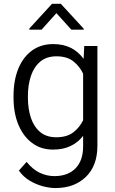

<svg xmlns="http://www.w3.org/2000/svg" viewBox="-20 -767 598 997"><path d="M50.3 -258.8V-269Q50.3 -350.1 75.2 -410.6Q100.1 -471.2 146.2 -504.6Q192.4 -538.1 256.3 -538.1Q309.6 -538.1 348.6 -518.1Q387.7 -498 414.1 -461.4L417.5 -528.3H485.8V-10.3Q485.8 93.8 425.8 151.6Q365.7 209.5 268.1 209.5Q238.3 209.5 202.6 200.2Q167 190.9 133.8 170.9Q100.6 150.9 78.1 118.7L118.2 73.7Q150.9 113.8 187.3 130.6Q223.6 147.5 262.7 147.5Q332.5 147.5 372.1 107.2Q411.6 66.9 411.6 -6.8V-61.5Q385.3 -27.3 346.4 -8.8Q307.6 9.8 255.4 9.8Q192.4 9.8 146.2 -24.9Q100.1 -59.6 75.2 -120.1Q50.3 -180.7 50.3 -258.8ZM125 -269V-258.8Q125 -201.7 140.4 -155.3Q155.8 -108.9 188.5 -81.5Q221.2 -54.2 272 -54.2Q326.7 -54.2 359.9 -79.3Q393.1 -104.5 411.6 -142.6V-384.3Q394.5 -421.4 361.6 -448Q328.6 -474.6 272.9 -474.6Q221.7 -474.6 189 -447Q156.2 -419.4 140.6 -372.8Q125 -326.2 125 -269ZM295.9 -747.1 415 -617.7V-612.8H350.6L272.9 -698.7L195.8 -612.8H132.3V-618.7L250 -747.1Z"/></svg>

Font: Vazirmatn RD UI Light
Style: Regular
Weight: 300
Designer: Saber Rastikerdar
Foundry: Saber Rastikerdar
Version: Version 33.003